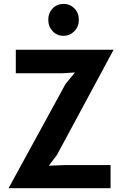

<svg xmlns="http://www.w3.org/2000/svg" viewBox="-20 -988 642 1008"><path d="M25 0 324 -547 373.5 -607.5 310.5 -603.5H63V-727H576.5L279.5 -175.5L236.5 -118L322 -121.5H560.5V0ZM313.5 -800Q279.5 -800 256.5 -824.2Q233.5 -848.5 233.5 -884Q233.5 -920 256.5 -943.8Q279.5 -967.5 313.5 -967.5Q347.5 -967.5 370.8 -943.8Q394 -920 394 -884Q394 -848.5 370.5 -824.2Q347 -800 313.5 -800Z"/></svg>

Font: Spline Sans SemiBold
Style: Regular
Weight: 600
Designer: Eben Sorkin, Mirko Velimirovic
Foundry: Sorkin Type
Version: Version 1.000; ttfautohint (v1.8.3)